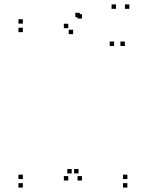

<svg xmlns="http://www.w3.org/2000/svg" viewBox="-20 -839 660 869"><path d="M556.5 10V-10H536.5V10ZM556.5 -28.5V-48.5H536.5V-28.5ZM335.5 -54V-74H315.5V-54ZM351 -22V-42H331V-22ZM351 -755V-775H331V-755ZM341 -761V-781H321V-761ZM83.5 -732V-752H63.5V-732ZM83.5 -693.5V-713.5H63.5V-693.5ZM311 -684.5V-704.5H291V-684.5ZM289 -711.5V-731.5H269V-711.5ZM289 -22V-42H269V-22ZM304.5 -54V-74H284.5V-54ZM83.5 -28.5V-48.5H63.5V-28.5ZM83.5 10V-10H63.5V10ZM545 -631V-651H525V-631ZM565.5 -799V-819H545.5V-799ZM505 -799V-819H485V-799ZM496.5 -631V-651H476.5V-631Z"/></svg>

Font: Monaspace Xenon Dots Var
Style: Regular
Weight: 400
Designer: Riley Cran and the Lettermatic Team
Version: Version 1.100 (Monaspace Xenon Dots)